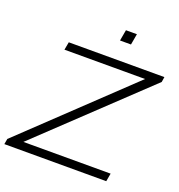

<svg xmlns="http://www.w3.org/2000/svg" viewBox="-163 -993 1046 1119"><g transform="rotate(20 359.5 -433.0)"><path d="M-12 0 -6 -34 629 -637H129L138 -686H731L726 -654L88 -50H629L620 0ZM415 -798 427 -866H495L483 -798Z"/></g></svg>

Font: Archivo SemiExpanded Thin
Style: Italic
Weight: 250
Width: 6
Italic angle: -10°
Designer: Hector Gatti
Foundry: Omnibus-Type
Version: Version 2.001